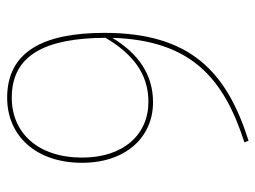

<svg xmlns="http://www.w3.org/2000/svg" viewBox="-110 -602 725 545"><g transform="rotate(-90 252.5 -329.5)"><path d="M247.4 -671.7C140.1 -671.7 62.9 -590.4 62.9 -459.1C62.9 -334.4 136.1 -257.6 234.7 -257.6C313.4 -257.6 373.1 -299.3 417.6 -373.3C410.7 -151.5 304.9 -57.3 121 1.7L125.4 13.6C319.3 -48 431.7 -149.7 431.7 -395.6C431.7 -567.6 379.3 -671.7 247.4 -671.7ZM236 -270.7C143.1 -270.7 77.7 -341.4 77.7 -458.7C77.7 -584.7 148.1 -658.6 247.9 -658.6C370.4 -658.6 416.9 -560.6 417.7 -392.5C371.6 -314.5 314.8 -270.7 236 -270.7Z"/></g></svg>

Font: Fira Sans Hair
Style: Regular
Weight: 100
Designer: bBox Type GmbH & Carrois Corporate GbR & Edenspiekermann AG
Foundry: bBox Type GmbH & Carrois Corporate GbR & Edenspiekermann AG
Version: Version 4.300;PS 004.300;hotconv 1.0.88;makeotf.lib2.5.64775